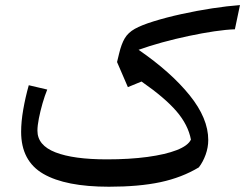

<svg xmlns="http://www.w3.org/2000/svg" viewBox="-20 -709 940 736"><path d="M899.9 -689.5 880.4 -596.7Q847.7 -595.7 801.3 -588.9Q754.9 -582 703.1 -571Q651.4 -560.1 601.6 -546.4Q551.8 -532.7 511.2 -518.1Q635.3 -432.6 706.8 -344Q778.3 -255.4 778.3 -172.4Q778.3 -144 768.3 -116.2Q758.3 -88.4 742.2 -67.4Q677.2 -28.3 595 -10.7Q512.7 6.8 397.5 6.8Q231.4 6.8 146.2 -42.5Q61 -91.8 61 -203.6Q61 -242.7 69.1 -289.1Q77.1 -335.4 90.3 -382.3L161.1 -365.7Q151.4 -341.8 142.8 -312Q134.3 -282.2 128.9 -254.6Q123.5 -227.1 123.5 -208Q123.5 -151.9 192.6 -125Q261.7 -98.1 389.6 -98.1Q476.6 -98.1 545.2 -107.4Q613.8 -116.7 657.2 -133.5Q700.7 -150.4 711.9 -173.8Q701.2 -230.5 656.5 -282.5Q611.8 -334.5 522.5 -396.5L470.2 -375L428.7 -471.2L436.5 -503.4Q445.3 -540.5 458.3 -562.3Q471.2 -584 496.8 -598.4Q522.5 -612.8 568.4 -627Q616.7 -642.1 675.5 -655Q734.4 -668 793.2 -677Q852.1 -686 899.9 -689.5Z"/></svg>

Font: Pinar-DS1-FD Medium
Style: Regular
Weight: 500
Designer: Amin Abedi
Version: Version 3.000